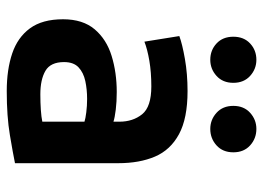

<svg xmlns="http://www.w3.org/2000/svg" viewBox="-128 -660 798 583"><g transform="rotate(90 271.5 -368.0)"><path d="M256 11Q191 11 142 -5.5Q93 -22 65.5 -59.5Q38 -97 38 -160Q38 -220 68.5 -256Q99 -292 149.5 -307.5Q200 -323 259 -323Q288 -323 312.5 -320Q337 -317 349 -313V-331Q349 -372 326.5 -400Q304 -428 242 -428Q199 -428 164 -422Q129 -416 106 -407L89 -513Q113 -522 158.5 -530Q204 -538 256 -538Q339 -538 387 -512Q435 -486 455 -439Q475 -392 475 -328V-14Q446 -8 389.5 1.5Q333 11 256 11ZM266 -91Q291 -91 313 -92.5Q335 -94 349 -97V-225Q340 -228 320.5 -230.5Q301 -233 280 -233Q251 -233 225.5 -227.5Q200 -222 184 -207Q168 -192 168 -163Q168 -122 194.5 -106.5Q221 -91 266 -91ZM371 -607Q343 -607 322 -626Q301 -645 301 -677Q301 -709 322 -728Q343 -747 371 -747Q400 -747 421 -728Q442 -709 442 -677Q442 -645 421 -626Q400 -607 371 -607ZM161 -607Q132 -607 111.5 -626Q91 -645 91 -677Q91 -709 111.5 -728Q132 -747 161 -747Q189 -747 210 -728Q231 -709 231 -677Q231 -645 210 -626Q189 -607 161 -607Z"/></g></svg>

Font: Ubuntu Sans
Style: Bold
Weight: 700
Designer: Dalton Maag Ltd
Foundry: Dalton Maag Ltd
Version: Version 1.006; ttfautohint (v1.8.4.7-5d5b)